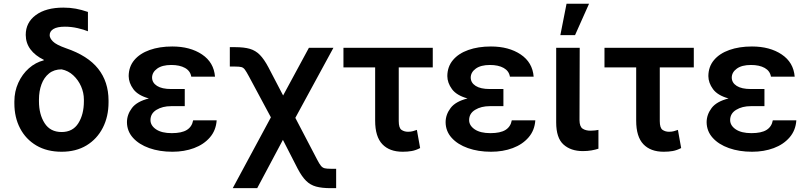

<svg xmlns="http://www.w3.org/2000/svg" viewBox="-20 -801 4315 1026"><path d="M117.5 -614.3Q117.5 -680.8 171.5 -720.5Q225.5 -760.3 318.5 -760.3Q354.4 -760.3 385.1 -754.6Q415.8 -748.9 449.9 -737.2V-633.9Q428.6 -642.8 395.1 -650.6Q361.5 -658.4 326.7 -658.4Q285.9 -658.4 265.6 -646.1Q245.4 -633.9 245.4 -612.9Q245.4 -597.3 262.8 -579.5Q280.2 -561.8 332.4 -543.3Q449.2 -503.6 504.4 -433.9Q559.7 -364.3 560 -264.2V-254.3Q560 -177.9 529.3 -118.1Q498.6 -58.2 442.5 -24.1Q386.4 9.9 309.3 9.9Q231.2 9.9 174.5 -23.4Q117.9 -56.8 87.4 -115.2Q56.8 -173.7 56.8 -248.6V-258.5Q56.8 -312.5 77.8 -358.5Q98.7 -404.5 134.4 -436.1Q170.1 -467.7 214.1 -478.7L213.8 -481.5Q167.6 -503.9 142.8 -537.3Q117.9 -570.7 117.5 -614.3ZM188.2 -268.8V-259.9Q188.2 -190 218.4 -142.8Q248.6 -95.5 309.3 -95.5Q369 -95.5 398.6 -142.6Q428.3 -189.6 428.3 -259.9V-268.8Q428.3 -305.4 413.2 -339.7Q398.1 -373.9 371.4 -398.6Q344.8 -423.3 309.3 -430.4Q269.2 -430.4 242.2 -408.7Q215.2 -387.1 201.7 -350.3Q188.2 -313.6 188.2 -268.8Z M967.3 -285.2V-233.7H894.2Q848.4 -233.7 816.2 -214.1Q784.1 -194.6 784.1 -159.4Q784.1 -130 814.1 -109.7Q844.1 -89.5 897.7 -89.5Q951 -89.5 978.5 -106.7Q1006 -123.9 1012.1 -158H1137.8Q1134.2 -104.4 1101.7 -66.8Q1069.2 -29.1 1017 -9.6Q964.8 9.9 901.3 9.9Q832.4 9.9 777.5 -9.6Q722.7 -29.1 690.7 -64.6Q658.7 -100.1 658.4 -148.4Q658.7 -188.9 685.2 -223.9Q711.6 -258.9 775.6 -274.9Q717 -291.2 692.5 -324.8Q668 -358.3 667.6 -394.2Q668 -444.6 697.6 -479.9Q727.3 -515.3 779.8 -533.9Q832.4 -552.6 900.6 -552.6Q996.1 -552.6 1059.5 -510.1Q1122.9 -467.7 1128.9 -391.3H1002.1Q997.2 -421.9 968.7 -437.9Q940.3 -453.8 895.2 -453.8Q846.6 -453.8 819.8 -434.3Q793 -414.8 792.6 -386.4Q793 -358.7 819.1 -342Q845.2 -325.3 894.2 -325.3H967.3Z M1223.7 204.5 1427.6 -174 1310.4 -392.4Q1296.9 -417.6 1288.7 -428.8Q1280.5 -440 1269.7 -442.6Q1258.9 -445.3 1236.9 -445.3H1208.1V-549H1236.9Q1284.4 -549 1315.2 -540Q1345.9 -530.9 1368.6 -507.8Q1391.3 -484.7 1414.1 -441.8L1492.9 -290.8L1630.7 -545.5H1761.7L1558.2 -171.2L1674.7 51.8Q1686.4 74.6 1695 85Q1703.5 95.5 1715.2 98.2Q1726.9 100.9 1747.9 100.9H1776.3V204.5H1747.9Q1700.3 204.5 1669.2 196Q1638.1 187.5 1615.6 165.1Q1593 142.8 1571 100.9L1491.8 -53.6L1354.4 204.5Z M2292.6 -545.5V-440.7H2110.8V-154.1Q2110.8 -117.2 2125.5 -107.1Q2140.3 -96.9 2160.2 -96.9Q2175.8 -96.9 2186.4 -100.1Q2197.1 -103.3 2207.7 -106.9L2225.1 -9.9Q2202.1 2.1 2180.4 6Q2158.7 9.9 2131.7 9.9Q2061.4 9.9 2023.1 -30.4Q1984.7 -70.7 1984.7 -156.2V-440.7H1815.3V-545.5Z M2670.1 -285.2V-233.7H2596.9Q2551.1 -233.7 2519 -214.1Q2486.9 -194.6 2486.9 -159.4Q2486.9 -130 2516.9 -109.7Q2546.9 -89.5 2600.5 -89.5Q2653.8 -89.5 2681.3 -106.7Q2708.8 -123.9 2714.8 -158H2840.6Q2837 -104.4 2804.5 -66.8Q2772 -29.1 2719.8 -9.6Q2667.6 9.9 2604 9.9Q2535.2 9.9 2480.3 -9.6Q2425.4 -29.1 2393.5 -64.6Q2361.5 -100.1 2361.2 -148.4Q2361.5 -188.9 2388 -223.9Q2414.4 -258.9 2478.3 -274.9Q2419.7 -291.2 2395.2 -324.8Q2370.7 -358.3 2370.4 -394.2Q2370.7 -444.6 2400.4 -479.9Q2430 -515.3 2482.6 -533.9Q2535.2 -552.6 2603.3 -552.6Q2698.9 -552.6 2762.3 -510.1Q2825.6 -467.7 2831.7 -391.3H2704.9Q2699.9 -421.9 2671.5 -437.9Q2643.1 -453.8 2598 -453.8Q2549.4 -453.8 2522.5 -434.3Q2495.7 -414.8 2495.4 -386.4Q2495.7 -358.7 2521.8 -342Q2547.9 -325.3 2596.9 -325.3H2670.1Z M2952.1 -545.5H3077.8L3076.7 -158.7Q3077.1 -124.3 3093.4 -113.5Q3109.7 -102.6 3135.7 -102.6Q3148.8 -102.6 3159.8 -104Q3170.8 -105.5 3177.9 -106.9V-6.4Q3161.9 -1.1 3140.8 2.7Q3119.7 6.4 3094.5 6.4Q3030.2 6.4 2991.1 -28.8Q2952.1 -63.9 2952.1 -147ZM2974.4 -613.3 3007.5 -781.2H3127.8L3052.9 -613.3Z M3687.5 -545.5V-440.7H3505.7V-154.1Q3505.7 -117.2 3520.4 -107.1Q3535.2 -96.9 3555 -96.9Q3570.7 -96.9 3581.3 -100.1Q3592 -103.3 3602.6 -106.9L3620 -9.9Q3596.9 2.1 3575.3 6Q3553.6 9.9 3526.6 9.9Q3456.3 9.9 3418 -30.4Q3379.6 -70.7 3379.6 -156.2V-440.7H3210.2V-545.5Z M4065 -285.2V-233.7H3991.8Q3946 -233.7 3913.9 -214.1Q3881.7 -194.6 3881.7 -159.4Q3881.7 -130 3911.8 -109.7Q3941.8 -89.5 3995.4 -89.5Q4048.7 -89.5 4076.2 -106.7Q4103.7 -123.9 4109.7 -158H4235.4Q4231.9 -104.4 4199.4 -66.8Q4166.9 -29.1 4114.7 -9.6Q4062.5 9.9 3998.9 9.9Q3930 9.9 3875.2 -9.6Q3820.3 -29.1 3788.4 -64.6Q3756.4 -100.1 3756 -148.4Q3756.4 -188.9 3782.8 -223.9Q3809.3 -258.9 3873.2 -274.9Q3814.6 -291.2 3790.1 -324.8Q3765.6 -358.3 3765.3 -394.2Q3765.6 -444.6 3795.3 -479.9Q3824.9 -515.3 3877.5 -533.9Q3930 -552.6 3998.2 -552.6Q4093.8 -552.6 4157.1 -510.1Q4220.5 -467.7 4226.6 -391.3H4099.8Q4094.8 -421.9 4066.4 -437.9Q4038 -453.8 3992.9 -453.8Q3944.2 -453.8 3917.4 -434.3Q3890.6 -414.8 3890.3 -386.4Q3890.6 -358.7 3916.7 -342Q3942.8 -325.3 3991.8 -325.3H4065Z"/></svg>

Font: Inter Zeller Semi Bold
Style: Regular
Weight: 600
Designer: Rasmus Andersson; Joe Bland
Foundry: zeller
Version: Version 3.015;git-dec3a8cb1